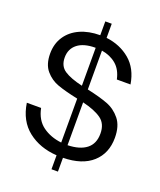

<svg xmlns="http://www.w3.org/2000/svg" viewBox="-171 -969 982 1175"><g transform="rotate(20 320.0 -381.5)"><path d="M350 10V100H308V9Q197 2 120.5 -58Q44 -118 27 -231H120Q135 -156 186 -119Q237 -82 308 -74V-360L304 -361Q224 -378 175 -395.5Q126 -413 92 -453Q58 -493 58 -563Q58 -627 89.5 -674.5Q121 -722 177.5 -747.5Q234 -773 308 -773V-863H350V-771Q441 -760 505 -706Q569 -652 585 -553H496Q483 -614 444.5 -646.5Q406 -679 350 -688V-435Q433 -417 484.5 -397.5Q536 -378 571.5 -334Q607 -290 607 -213Q607 -112 540.5 -52Q474 8 350 10ZM308 -444V-691H307Q231 -691 190.5 -659Q150 -627 150 -571Q150 -515 190 -488.5Q230 -462 308 -444ZM350 -72Q429 -74 472 -107.5Q515 -141 515 -207Q515 -271 472.5 -301.5Q430 -332 350 -351Z"/></g></svg>

Font: Open Sauce One
Style: Regular
Weight: 400
Designer: Alfredo Marco Pradil
Foundry: Creative Sauce Fz LLC
Version: Version 1.477